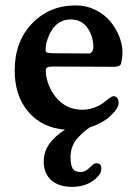

<svg xmlns="http://www.w3.org/2000/svg" viewBox="-20 -478 522 727"><path d="M145.5 133.3Q145.5 64 226.1 13.2Q137.7 5.4 86.7 -55.2Q35.6 -115.7 35.6 -211.4Q35.6 -320.3 101.3 -388.9Q167 -457.5 266.6 -457.5Q307.1 -457.5 341.8 -440.2Q376.5 -422.9 398.2 -396.2Q419.9 -369.6 431.9 -338.9Q443.8 -308.1 443.8 -279.3Q443.8 -262.7 438.5 -237.8Q435.5 -225.1 411.1 -225.1L179.2 -226.1Q165 -226.1 159.2 -222.7Q153.3 -219.2 153.3 -210.9Q153.3 -195.3 157.7 -177.7Q170.9 -127 206.1 -94.7Q241.2 -62.5 292 -62.5Q315.4 -62.5 336.9 -70.6Q358.4 -78.6 370.4 -88.1Q382.3 -97.7 393.3 -105.7Q404.3 -113.8 409.7 -113.8Q418.5 -113.8 423.8 -107.2Q429.2 -100.6 429.2 -88.4Q429.2 -67.9 398.4 -39.3Q367.7 -10.7 321.3 3.4Q307.1 13.2 298.1 20.8Q289.1 28.3 275.4 43Q261.7 57.6 254.4 76.4Q247.1 95.2 247.1 116.7Q247.1 146.5 255.1 159.9Q263.2 173.3 284.7 173.3Q298.8 173.3 309.6 165Q320.3 156.7 328.4 148.4Q336.4 140.1 345.2 140.1Q363.8 140.1 363.8 160.6Q363.8 184.6 331.5 207Q299.3 229.5 252.9 229.5Q201.7 229.5 173.6 203.9Q145.5 178.2 145.5 133.3ZM315.4 -275.4Q324.2 -275.4 328.9 -283Q333.5 -290.5 333.5 -299.3Q333.5 -340.8 311 -372.6Q288.6 -404.3 248.5 -404.3Q186 -404.3 160.2 -330.6Q152.8 -308.6 152.8 -288.6Q152.8 -280.3 159.9 -278.3Q167 -276.4 185.1 -276.4Z"/></svg>

Font: Cooper* SemiBold
Style: Regular
Weight: 600
Designer: Owen Earl
Foundry: indestructible type*
Version: Version 0.001